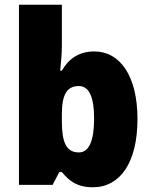

<svg xmlns="http://www.w3.org/2000/svg" viewBox="-20 -780 639 810"><path d="M241 -588V-760H60V0H202L230 -54H241C273 -16 305 10 372 10C486 10 560 -93 560 -278C560 -460 486 -563 378 -563C312 -563 269 -531 241 -482H234C238 -520 241 -556 241 -588ZM312 -417C356 -417 377 -371 377 -280C377 -185 355 -137 313 -137C260 -137 241 -178 241 -269V-298C241 -380 262 -417 312 -417Z"/></svg>

Font: Noto Sans Arabic UI SmCn Bk
Style: Regular
Weight: 900
Width: 4
Designer: Monotype Design Team, Nadine Chahine and Nizar Qandah
Foundry: Monotype Imaging Inc.
Version: Version 2.010